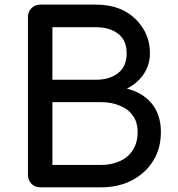

<svg xmlns="http://www.w3.org/2000/svg" viewBox="-20 -801 763 821"><path d="M152.3 0Q129.9 0 115.2 -14.6Q99.6 -30.3 99.6 -51.8Q99.6 -277.3 99.6 -728.5Q99.6 -752 115.2 -766.6Q129.9 -781.2 152.3 -781.2Q231.4 -781.2 390.6 -781.2Q459 -781.2 510.7 -754.9Q561.5 -727.5 590.8 -680.7Q621.1 -633.8 621.1 -573.2Q621.1 -524.4 594.7 -484.4Q568.4 -445.3 522.5 -421.9Q587.9 -406.2 627.9 -359.4Q668 -311.5 668 -236.3Q668 -167 635.7 -114.3Q602.5 -60.5 544.9 -30.3Q487.3 0 412.1 0Q325.2 0 152.3 0ZM204.1 -95.7Q255.9 -95.7 412.1 -95.7Q458 -95.7 493.2 -112.3Q528.3 -127.9 547.9 -159.2Q568.4 -190.4 568.4 -236.3Q568.4 -279.3 547.9 -306.6Q528.3 -335 493.2 -348.6Q458 -364.3 412.1 -364.3Q342.8 -364.3 204.1 -364.3Q204.1 -296.9 204.1 -95.7ZM204.1 -460Q251 -460 390.6 -460Q448.2 -460 484.4 -488.3Q521.5 -515.6 521.5 -573.2Q521.5 -629.9 484.4 -657.2Q448.2 -684.6 390.6 -684.6Q329.1 -684.6 204.1 -684.6Q204.1 -628.9 204.1 -460Z"/></svg>

Font: Abed
Style: Bold
Weight: 700
Designer: Johan Aakerlund
Version: Version 3.105